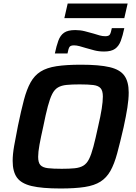

<svg xmlns="http://www.w3.org/2000/svg" viewBox="-20 -1064 773 1092"><path d="M324 8Q219 8 160 -6Q101 -20 76.5 -54Q52 -88 52 -149Q52 -186 60.5 -234.5Q69 -283 82 -348Q100 -435 116 -495.5Q132 -556 154 -595.5Q176 -635 211 -657Q246 -679 301.5 -687.5Q357 -696 441 -696Q545 -696 604 -682Q663 -668 687.5 -633.5Q712 -599 712 -538Q712 -500 704.5 -452Q697 -404 683 -340Q663 -253 646.5 -192Q630 -131 608 -92Q586 -53 551.5 -31Q517 -9 462 -0.5Q407 8 324 8ZM331 -104Q375 -104 404.5 -107Q434 -110 453.5 -121.5Q473 -133 486 -158.5Q499 -184 511 -229Q523 -274 538 -344Q552 -404 558.5 -445.5Q565 -487 565 -515Q565 -548 552 -562.5Q539 -577 510 -580.5Q481 -584 433 -584Q388 -584 358.5 -581Q329 -578 309.5 -566.5Q290 -555 277 -529.5Q264 -504 252 -459Q240 -414 226 -344Q212 -282 204.5 -240.5Q197 -199 197 -172Q197 -139 210 -125Q223 -111 252.5 -107.5Q282 -104 331 -104ZM292 -760Q301 -803 312 -833Q323 -863 344.5 -878Q366 -893 408 -893Q436 -893 462 -886.5Q488 -880 512 -873Q531 -867 547 -862.5Q563 -858 579 -858Q599 -858 605 -868Q611 -878 616 -904H687Q678 -861 667 -831.5Q656 -802 634.5 -786.5Q613 -771 572 -771Q542 -771 517 -777.5Q492 -784 468 -791Q449 -797 432 -801.5Q415 -806 401 -806Q381 -806 375 -796.5Q369 -787 364 -760ZM346 -961 365 -1044H706L687 -961Z"/></svg>

Font: Saira SemiBold
Style: Italic
Weight: 600
Italic angle: -12°
Designer: Hector Gatti with collaboration of the Omnibus-Type team
Foundry: Omnibus-Type
Version: Version 1.100; ttfautohint (v1.8.3)